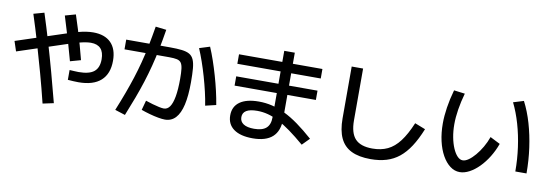

<svg xmlns="http://www.w3.org/2000/svg" viewBox="-62 -1270 5125 1791"><g transform="rotate(10 2500.0 -374.0)"><path d="M674 -183Q652 -183 626 -184.5Q600 -186 574 -188V-281Q597 -280 619.5 -278.5Q642 -277 660 -277Q760 -277 805.5 -314Q851 -351 851 -431Q851 -566 726 -566Q705 -566 677 -561.5Q649 -557 610.5 -547Q572 -537 516 -518L52 -365L21 -459L486 -612Q542 -631 585 -642.5Q628 -654 663.5 -659.5Q699 -665 731 -665Q841 -665 899.5 -606Q958 -547 958 -436Q958 -312 886 -247.5Q814 -183 674 -183ZM380 71Q346 -68 307.5 -207.5Q269 -347 229.5 -481.5Q190 -616 150 -739L250 -767Q290 -643 330 -507.5Q370 -372 408.5 -231.5Q447 -91 483 49ZM563 -362Q542 -442 511 -547.5Q480 -653 442 -774L542 -802Q564 -737 585.5 -666Q607 -595 627 -524.5Q647 -454 663 -390Z M1529 20Q1504 20 1465 13Q1426 6 1383 -6Q1340 -18 1301 -32L1326 -123Q1359 -112 1393 -102Q1427 -92 1456 -86Q1485 -80 1501 -80Q1535 -80 1557.5 -112Q1580 -144 1592 -210.5Q1604 -277 1604 -378Q1604 -438 1599.5 -474.5Q1595 -511 1582 -529.5Q1569 -548 1542 -554Q1515 -560 1470 -560H1045V-652H1460Q1528 -652 1573 -646.5Q1618 -641 1645 -625.5Q1672 -610 1686 -578.5Q1700 -547 1704.5 -495Q1709 -443 1709 -366Q1709 -237 1689.5 -151.5Q1670 -66 1630 -23Q1590 20 1529 20ZM1058 11Q1096 -82 1125.5 -162Q1155 -242 1179 -316.5Q1203 -391 1223 -467.5Q1243 -544 1260.5 -630Q1278 -716 1295 -819L1397 -807Q1381 -707 1363.5 -620.5Q1346 -534 1325.5 -454.5Q1305 -375 1280 -296.5Q1255 -218 1224 -135Q1193 -52 1155 42ZM1877 -173Q1868 -233 1852 -301.5Q1836 -370 1816 -439.5Q1796 -509 1773.5 -573.5Q1751 -638 1728 -692L1827 -723Q1851 -667 1873.5 -601.5Q1896 -536 1916 -466.5Q1936 -397 1952 -328Q1968 -259 1978 -197Z M2365 50Q2249 50 2186 4.5Q2123 -41 2123 -125Q2123 -209 2185.5 -253.5Q2248 -298 2365 -298Q2429 -298 2490 -283.5Q2551 -269 2614 -238.5Q2677 -208 2746 -158.5Q2815 -109 2894 -39L2827 29Q2751 -36 2688 -81.5Q2625 -127 2570.5 -155.5Q2516 -184 2466 -197Q2416 -210 2365 -210Q2228 -210 2228 -127Q2228 -85 2262.5 -62.5Q2297 -40 2363 -40Q2441 -40 2478 -73Q2515 -106 2515 -175V-805H2615V-175Q2615 -63 2552.5 -6.5Q2490 50 2365 50ZM2115 -405V-493H2885V-405ZM2105 -610V-700H2895V-610Z M3482 50Q3371 50 3299.5 15Q3228 -20 3194 -93Q3160 -166 3160 -280V-770H3268V-280Q3268 -159 3319 -104.5Q3370 -50 3482 -50Q3564 -50 3626 -79.5Q3688 -109 3738.5 -175.5Q3789 -242 3835 -352L3935 -313Q3895 -214 3850 -145Q3805 -76 3751.5 -33Q3698 10 3631.5 30Q3565 50 3482 50Z M4322 25Q4273 25 4230.5 -7Q4188 -39 4156 -96Q4124 -153 4106.5 -229.5Q4089 -306 4089 -395Q4089 -466 4101.5 -547.5Q4114 -629 4139 -717L4243 -704Q4220 -623 4208 -547.5Q4196 -472 4196 -406Q4196 -341 4207 -283.5Q4218 -226 4237 -182Q4256 -138 4280 -113Q4304 -88 4331 -88Q4356 -88 4386 -109Q4416 -130 4447 -166.5Q4478 -203 4505 -249.5Q4532 -296 4550 -347L4645 -299Q4621 -232 4584.5 -173Q4548 -114 4504 -69.5Q4460 -25 4413 0Q4366 25 4322 25ZM4833 -71Q4833 -186 4817.5 -298.5Q4802 -411 4772 -514.5Q4742 -618 4700 -703L4798 -733Q4844 -644 4875 -537.5Q4906 -431 4922.5 -313Q4939 -195 4939 -71Z"/></g></svg>

Font: M PLUS 1 Thin Medium
Style: Regular
Weight: 500
Version: Version 1.001